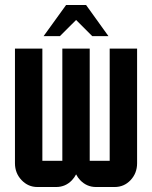

<svg xmlns="http://www.w3.org/2000/svg" viewBox="-20 -750 610 770"><path d="M245.1 -730H325.2L415 -605H350.1L285.2 -669.9L220.2 -605H154.8ZM285.2 -50.8Q278.3 -37.6 268.6 -27.3Q242.7 0 205.1 0H129.9Q92.8 0 66.4 -27.8Q40 -55.7 40 -95.2V-555.2H149.9V-105H230V-555.2H339.8V-105H419.9V-555.2H529.8V-95.2Q529.8 -55.2 503.4 -27.3Q477.5 0 439.9 0H365.2Q327.6 0 301.3 -27.8Q292 -37.6 285.2 -50.8Z"/></svg>

Font: Horta
Style: Regular
Weight: 600
Width: 3
Version: Version 0.11